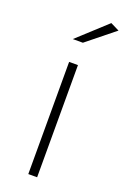

<svg xmlns="http://www.w3.org/2000/svg" viewBox="-145 -791 550 838"><g transform="rotate(20 130.0 -371.5)"><path d="M259.8 -723.1 131.8 -620.1H85L219.2 -743.2ZM145 0H104V-521H145Z"/></g></svg>

Font: Montserrat Ultra Light
Style: Regular
Weight: 200
Designer: Julieta Ulanovsky
Foundry: Julieta Ulanovsky
Version: Version 3.001;PS 003.001;hotconv 1.0.70;makeotf.lib2.5.58329